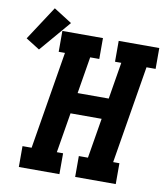

<svg xmlns="http://www.w3.org/2000/svg" viewBox="-168 -920 869 997"><g transform="rotate(10 266.5 -422.0)"><path d="M-1 0V-110H47L132 -625H99V-735H313V-625H265L233 -431H397L429 -625H396V-735H610V-625H562L477 -110H510V0H296V-110H344L379 -321H215L180 -110H213V0ZM-4 -619 -77 -665 40 -844 136 -783Z"/></g></svg>

Font: Iosevka Slab XBdEx
Style: Italic
Weight: 800
Width: 7
Italic angle: -9°
Monospace: yes
Designer: Belleve Invis
Foundry: Belleve Invis
Version: Version 11.1.1; ttfautohint (v1.8.3)